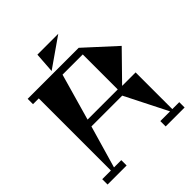

<svg xmlns="http://www.w3.org/2000/svg" viewBox="-245 -1102 1269 1269"><g transform="rotate(-45 390.0 -467.5)"><path d="M309 -935H504L299 -792ZM685 -50H750V0H573V-50H664L514 -347H226L140 -50H208V0H30V-50H111V-724H57V-774H534L744 -582L559 -393H685ZM333 -724 240 -397H522V-724Z"/></g></svg>

Font: Chokokutai
Style: Regular
Weight: 400
Designer: 108号,108go
Foundry: Font Zone 108
Version: Version 1.000; ttfautohint (v1.8.3)